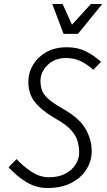

<svg xmlns="http://www.w3.org/2000/svg" viewBox="-20 -935 539 963"><path d="M23 -96 63 -137Q96 -101 138 -73.5Q180 -46 225 -46Q274 -46 308 -64Q342 -82 359.5 -110.5Q377 -139 377 -169Q377 -199 369 -227Q361 -255 336.5 -282.5Q312 -310 262 -338Q206 -371 175.5 -400.5Q145 -430 133.5 -460Q122 -490 122 -524Q122 -570 145.5 -609.5Q169 -649 212 -673.5Q255 -698 315 -698Q368 -698 407.5 -679Q447 -660 487 -625L448 -585Q415 -614 383 -629Q351 -644 310 -644Q271 -644 242.5 -627Q214 -610 198.5 -584Q183 -558 183 -531Q183 -506 189.5 -485Q196 -464 219 -442Q242 -420 291 -392Q377 -344 408.5 -289.5Q440 -235 440 -177Q440 -128 413.5 -85.5Q387 -43 337.5 -17.5Q288 8 218 8Q162 8 113.5 -21Q65 -50 23 -96ZM242 -915H294L341 -811L436 -915H493L371 -765H299Z"/></svg>

Font: Radio Canada Condensed Light
Style: Italic
Weight: 300
Width: 3
Italic angle: -12°
Designer: Charles Daoud, Etienne Aubert Bonn, Alexandre Saumier Demers, Jacques Le Bailly
Foundry: Radio-Canada
Version: Version 2.104; ttfautohint (v1.8.4.7-5d5b);gftools[0.9.28.de